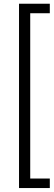

<svg xmlns="http://www.w3.org/2000/svg" viewBox="-20 -832 281 1005"><path d="M240.7 -762.7H138.2V102.5H240.7V152.3H79.6V-812.5H240.7Z"/></svg>

Font: Vazir Thin UI
Style: Thin-UI
Weight: 100
Designer: Saber Rastikerdar
Foundry: Saber Rastikerdar
Version: Version 30.0.0